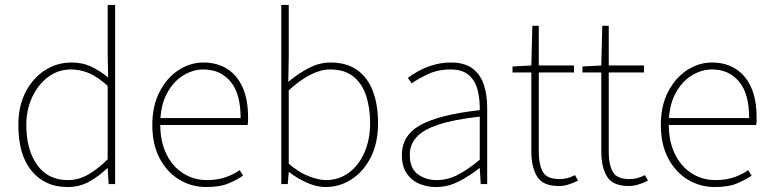

<svg xmlns="http://www.w3.org/2000/svg" viewBox="-20 -742 3108 774"><path d="M252 12Q162 12 108 -52.5Q54 -117 54 -238Q54 -315 83.5 -371.5Q113 -428 161.5 -459Q210 -490 268 -490Q312 -490 345.5 -474.5Q379 -459 416 -430L414 -520V-722H444V0H418L414 -64H412Q382 -34 342 -11Q302 12 252 12ZM254 -16Q296 -16 335 -38Q374 -60 414 -100V-396Q374 -432 339 -447Q304 -462 266 -462Q215 -462 174.5 -432Q134 -402 110 -351Q86 -300 86 -238Q86 -139 129.5 -77.5Q173 -16 254 -16Z M812 12Q752 12 702.5 -18Q653 -48 623.5 -104Q594 -160 594 -238Q594 -316 623.5 -372.5Q653 -429 700 -459.5Q747 -490 800 -490Q855 -490 895.5 -464.5Q936 -439 958 -390Q980 -341 980 -270Q980 -263 980 -255Q980 -247 978 -238H610V-266H950Q950 -365 909 -413.5Q868 -462 800 -462Q758 -462 718 -437.5Q678 -413 652 -363.5Q626 -314 626 -240Q626 -172 650.5 -121.5Q675 -71 718 -43.5Q761 -16 814 -16Q855 -16 888 -27Q921 -38 946 -56L960 -34Q933 -16 899.5 -2Q866 12 812 12Z M1292 12Q1258 12 1219.5 -4.5Q1181 -21 1146 -48H1144L1140 0H1114V-722H1144V-508L1142 -412Q1180 -444 1223.5 -467Q1267 -490 1312 -490Q1377 -490 1419.5 -460Q1462 -430 1483 -375Q1504 -320 1504 -246Q1504 -165 1474.5 -107.5Q1445 -50 1397 -19Q1349 12 1292 12ZM1294 -16Q1346 -16 1386 -45.5Q1426 -75 1449 -127Q1472 -179 1472 -246Q1472 -307 1456 -356Q1440 -405 1404.5 -433.5Q1369 -462 1310 -462Q1273 -462 1231 -440.5Q1189 -419 1144 -378V-82Q1186 -46 1226 -31Q1266 -16 1294 -16Z M1738 12Q1701 12 1669.5 -1.5Q1638 -15 1619 -43.5Q1600 -72 1600 -117Q1600 -197 1676 -238.5Q1752 -280 1914 -298Q1915 -337 1906.5 -375Q1898 -413 1872 -437.5Q1846 -462 1796 -462Q1745 -462 1704 -442.5Q1663 -423 1640 -406L1624 -428Q1639 -440 1665 -454.5Q1691 -469 1725 -479.5Q1759 -490 1798 -490Q1854 -490 1886 -465Q1918 -440 1931 -399Q1944 -358 1944 -310V0H1918L1914 -64H1912Q1875 -34 1830.5 -11Q1786 12 1738 12ZM1740 -16Q1784 -16 1825 -37Q1866 -58 1914 -98V-272Q1809 -260 1747.5 -239.5Q1686 -219 1659 -189Q1632 -159 1632 -118Q1632 -63 1664.5 -39.5Q1697 -16 1740 -16Z M2234 8Q2168 8 2145 -30.5Q2122 -69 2122 -130V-450H2046V-474L2122 -478L2126 -638H2152V-478H2294V-450H2152V-126Q2152 -80 2168 -50Q2184 -20 2236 -20Q2250 -20 2265 -23.5Q2280 -27 2298 -36L2310 -14Q2291 -4 2271 2Q2251 8 2234 8Z M2516 8Q2450 8 2427 -30.5Q2404 -69 2404 -130V-450H2328V-474L2404 -478L2408 -638H2434V-478H2576V-450H2434V-126Q2434 -80 2450 -50Q2466 -20 2518 -20Q2532 -20 2547 -23.5Q2562 -27 2580 -36L2592 -14Q2573 -4 2553 2Q2533 8 2516 8Z M2862 12Q2802 12 2752.5 -18Q2703 -48 2673.5 -104Q2644 -160 2644 -238Q2644 -316 2673.5 -372.5Q2703 -429 2750 -459.5Q2797 -490 2850 -490Q2905 -490 2945.5 -464.5Q2986 -439 3008 -390Q3030 -341 3030 -270Q3030 -263 3030 -255Q3030 -247 3028 -238H2660V-266H3000Q3000 -365 2959 -413.5Q2918 -462 2850 -462Q2808 -462 2768 -437.5Q2728 -413 2702 -363.5Q2676 -314 2676 -240Q2676 -172 2700.5 -121.5Q2725 -71 2768 -43.5Q2811 -16 2864 -16Q2905 -16 2938 -27Q2971 -38 2996 -56L3010 -34Q2983 -16 2949.5 -2Q2916 12 2862 12Z"/></svg>

Font: Source Sans 3 ExtraLight ExtraLight
Style: Regular
Weight: 250
Version: Version 3.052;hotconv 1.1.0;makeotfexe 2.6.0